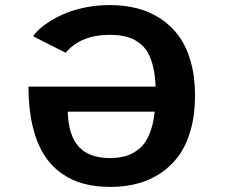

<svg xmlns="http://www.w3.org/2000/svg" viewBox="-20 -724 890 755"><path d="M92 -383.5H592Q589.5 -443 576 -483.5Q562.5 -524 538.2 -546.2Q514 -568.5 483.8 -577.8Q453.5 -587 411.5 -587Q298 -587 238 -516.5L110 -581.5Q120.5 -596.5 138.2 -612.2Q156 -628 183.8 -644.8Q211.5 -661.5 244.5 -674.5Q277.5 -687.5 321.2 -695.8Q365 -704 411.5 -704Q469 -704 518.5 -691.5Q568 -679 610.5 -651.2Q653 -623.5 683 -582.5Q713 -541.5 730 -482Q747 -422.5 747 -348.5Q747 -274.5 730.2 -214.2Q713.5 -154 683.5 -112.5Q653.5 -71 611.5 -43Q569.5 -15 520 -2Q470.5 11 413.5 11Q356.5 11 309 -1.5Q261.5 -14 220.8 -43.2Q180 -72.5 152 -117.2Q124 -162 108 -229.5Q92 -297 92 -383.5ZM412 -102.5Q448.5 -102.5 476.5 -111Q504.5 -119.5 528.5 -139.8Q552.5 -160 567.5 -196.2Q582.5 -232.5 588.5 -285H246.5Q248.5 -193.5 289 -148Q329.5 -102.5 412 -102.5Z"/></svg>

Font: League Mono Wide SemiBold
Style: Regular
Weight: 600
Width: 8
Designer: Tyler Finck
Foundry: The League of Moveable Type / Tyler Finck
Version: Version 2.210